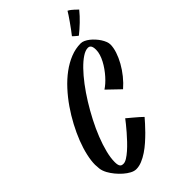

<svg xmlns="http://www.w3.org/2000/svg" viewBox="-317 -1078 1264 1264"><g transform="rotate(-45 314.5 -446.0)"><path d="M383.8 -436Q398.4 -445.3 414.8 -459.7Q431.2 -474.1 447.5 -492.4Q463.9 -510.7 479 -532Q494.1 -553.2 505.6 -575Q517.1 -596.7 523.9 -618.4Q530.8 -640.1 530.8 -660.2Q530.8 -675.3 528.3 -684.6Q525.9 -693.8 521.7 -699Q517.6 -704.1 512.2 -706.1Q506.8 -708 501 -708Q477.5 -708 447.8 -688.2Q418 -668.5 385 -634.5Q352.1 -600.6 317.6 -555.2Q283.2 -509.8 251 -457.8Q218.8 -405.8 190.2 -350.6Q161.6 -295.4 140.4 -241.7Q119.1 -188 106.7 -138.9Q94.2 -89.8 94.2 -50.8Q94.2 -36.1 96.4 -26.6Q98.6 -17.1 102.8 -11.5Q106.9 -5.9 113.3 -3.9Q119.6 -2 127.9 -2Q142.1 -2 161.4 -13.9Q180.7 -25.9 202.4 -44.9Q224.1 -64 246.3 -87.4Q268.6 -110.8 288.1 -133.5Q307.6 -156.2 323.2 -175.5Q338.9 -194.8 347.2 -206.1Q347.2 -205.6 359.1 -195.8Q371.1 -186 387.2 -172.4Q403.3 -158.7 419.4 -144.8Q435.5 -130.9 443.8 -122.1Q432.1 -108.9 414.1 -88.4Q396 -67.9 373.3 -45.2Q350.6 -22.5 324.7 0.5Q298.8 23.4 271.5 41.7Q244.1 60.1 216.3 71.5Q188.5 83 162.1 83Q143.1 83 121.6 71.5Q100.1 60.1 79.1 41.7Q58.1 23.4 40 1.2Q22 -21 9.8 -43Q-4.9 -70.3 -7.3 -93.3Q-9.8 -116.2 -9.8 -129.9Q-9.8 -167.5 1 -214.8Q11.7 -262.2 31.7 -313.7Q51.8 -365.2 80.1 -418.5Q108.4 -471.7 142.8 -521.5Q177.2 -571.3 217.5 -615.2Q257.8 -659.2 302 -691.9Q346.2 -724.6 393.3 -743.4Q440.4 -762.2 488.8 -762.2Q502.4 -762.2 517.6 -755.1Q532.7 -748 547.4 -736.6Q562 -725.1 575.7 -710Q589.4 -694.8 599.6 -679Q609.9 -663.1 616 -647.2Q622.1 -631.3 622.1 -618.2Q622.1 -588.9 610.4 -553.5Q598.6 -518.1 578.6 -482.2Q558.6 -446.3 531 -412.1Q503.4 -377.9 472.2 -351.1ZM639.2 -926.3Q611.8 -892.6 580.1 -862.3Q548.3 -832 516.1 -806.2Q513.7 -807.6 508.5 -811.5Q503.4 -815.4 498 -820.3Q492.7 -825.2 487.8 -829.3Q482.9 -833.5 481 -835.9Q493.2 -851.1 508.3 -871.6Q523.4 -892.1 537.6 -912.4Q551.8 -932.6 563 -949.5Q574.2 -966.3 579.1 -975.1Q589.4 -970.2 598.9 -962.6Q608.4 -955.1 616.5 -947.8Q624.5 -940.4 630.4 -934.3Q636.2 -928.2 639.2 -926.3Z"/></g></svg>

Font: Yesteryear
Style: Regular
Weight: 400
Designer: Astigmatic (AOETI)
Foundry: Astigmatic (AOETI)
Version: Version 1.000